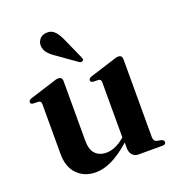

<svg xmlns="http://www.w3.org/2000/svg" viewBox="-128 -792 834 905"><g transform="rotate(-20 289.5 -339.0)"><path d="M72 -129V-377.5Q72 -393 59.5 -394.5L30.5 -395.5Q19 -397.5 19 -407Q19 -416 33.5 -421.5L149.5 -458Q172.5 -466.5 182.5 -466.5Q203 -466.5 203 -446V-146Q203 -102 223.2 -80.8Q243.5 -59.5 278.5 -59.5Q300 -59.5 323.5 -69.5Q347 -79.5 371 -100.5L372.5 -101.5V-377.5Q372.5 -393 360.5 -394.5L331.5 -395.5Q320 -397.5 320 -407Q320 -416 334.5 -421.5L450.5 -458Q473.5 -466.5 484 -466.5Q503.5 -466.5 503.5 -446V-56.5Q503.5 -35 519 -31L541.5 -26.5Q554 -22.5 554 -13Q554 0 537 0H416Q398 0 386.5 -12.8Q375 -25.5 375 -46V-75Q321 -28 279.2 -8.8Q237.5 10.5 200.5 10.5Q143.5 10.5 107.8 -25.8Q72 -62 72 -129ZM274.5 -626 321 -522Q323 -517.5 324 -513.2Q325 -509 321.5 -505.5Q314.5 -499 303.5 -504.5L210.5 -570.5Q188 -585 174.2 -600.8Q160.5 -616.5 159 -638Q157.5 -655 169.2 -670.5Q181 -686 204.5 -687.5Q228.5 -689.5 245 -673Q261.5 -656.5 274.5 -626Z"/></g></svg>

Font: Fraunces 72pt SemiBold
Style: Regular
Weight: 600
Version: Version 1.000;[b76b70a41]